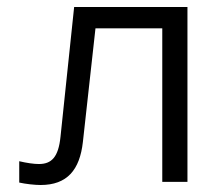

<svg xmlns="http://www.w3.org/2000/svg" viewBox="-20 -520 610 549"><path d="M217 -114 253 -439H444V0H516V-500H192L153 -129C147 -70 127 -51 91 -51C77 -51 56 -54 35 -59V2C53 6 79 9 96 9C172 9 208 -34 217 -114Z"/></svg>

Font: LT Wave Text Light
Style: Regular
Weight: 300
Designer: Daniel Lyons
Version: Version 2.5 (Glyphs App)